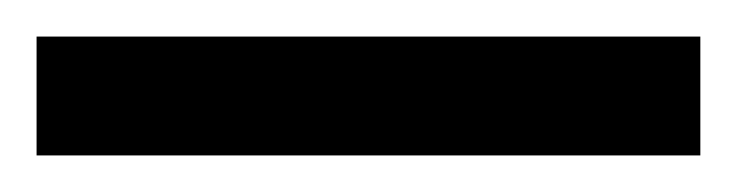

<svg xmlns="http://www.w3.org/2000/svg" viewBox="-22 4 403 105"><path d="M-2 89V24H361V89Z"/></svg>

Font: Noto Sans Malayalam UI ExtraCondensed Medium
Style: Regular
Weight: 500
Width: 2
Designer: Jelle Bosma - Monotype Design Team
Foundry: Monotype Imaging Inc.
Version: Version 2.104; ttfautohint (v1.8.4.7-5d5b)